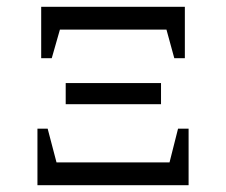

<svg xmlns="http://www.w3.org/2000/svg" viewBox="-20 -544 665 564"><path d="M101 -373V-524H523V-373H492L469 -457H156L132 -373ZM173 -238V-300H453V-238ZM90 0V-166H120L146 -67H478L503 -166H534V0Z"/></svg>

Font: Piazzolla SC
Style: Regular
Weight: 400
Designer: Juan Pablo del Peral
Foundry: Huerta Tipografica
Version: Version 1.330